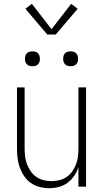

<svg xmlns="http://www.w3.org/2000/svg" viewBox="-20 -978 540 1006"><path d="M237 8Q212 8 187 1.5Q162 -5 141.5 -19.5Q121 -34 106.5 -55.5Q92 -77 83.5 -100.5Q75 -124 72 -149.5Q69 -175 69 -200V-520H109V-200Q109 -179 111.5 -158Q114 -137 121.5 -117.5Q129 -98 141 -80.5Q153 -63 170.5 -51Q188 -39 208.5 -34Q229 -29 250 -29Q271 -29 291.5 -34Q312 -39 329.5 -51Q347 -63 359 -80.5Q371 -98 378.5 -117.5Q386 -137 388.5 -158Q391 -179 391 -200V-520H431V0H391V-102Q383 -78 368.5 -56.5Q354 -35 333.5 -20Q313 -5 288 1.5Q263 8 237 8ZM350 -631Q342 -631 334.5 -633Q327 -635 321 -641Q315 -647 313 -654.5Q311 -662 311 -670Q311 -678 313 -685.5Q315 -693 321 -699Q327 -705 334.5 -707Q342 -709 350 -709Q358 -709 365.5 -707Q373 -705 379 -699Q385 -693 387 -685.5Q389 -678 389 -670Q389 -662 387 -654.5Q385 -647 379 -641Q373 -635 365.5 -633Q358 -631 350 -631ZM150 -631Q142 -631 134.5 -633Q127 -635 121 -641Q115 -647 113 -654.5Q111 -662 111 -670Q111 -678 113 -685.5Q115 -693 121 -699Q127 -705 134.5 -707Q142 -709 150 -709Q158 -709 165.5 -707Q173 -705 179 -699Q185 -693 187 -685.5Q189 -678 189 -670Q189 -662 187 -654.5Q185 -647 179 -641Q173 -635 165.5 -633Q158 -631 150 -631ZM228 -797 113 -932 147 -958 250 -825 353 -958 387 -932 272 -797Z"/></svg>

Font: Zed Sans Extralight
Style: Regular
Weight: 200
Designer: Belleve Invis
Foundry: Belleve Invis
Version: Version 1.0.0; ttfautohint (v1.8.4)